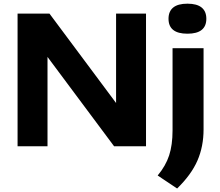

<svg xmlns="http://www.w3.org/2000/svg" viewBox="-20 -816 1226 1071"><path d="M627.5 -740H794.5V0H616.5L245 -498.5V0H78V-740H256L627.5 -241.5ZM859.5 163Q904.5 109 923.5 50.8Q942.5 -7.5 942.5 -88V-547H1115.5V-94Q1115.5 1.5 1081.2 80Q1047 158.5 968 235.5ZM920 -711.5Q920 -752.5 946.2 -774Q972.5 -795.5 1025.5 -795.5Q1078.5 -795.5 1104.8 -774Q1131 -752.5 1131 -711.5Q1131 -628 1025.5 -628Q920 -628 920 -711.5Z"/></svg>

Font: Encode Sans Expanded
Style: Bold
Weight: 700
Width: 7
Designer: Multiple Designers
Foundry: Impallari Type
Version: Version 2.000